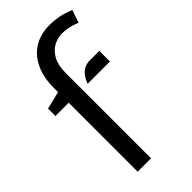

<svg xmlns="http://www.w3.org/2000/svg" viewBox="-239 -822 882 882"><g transform="rotate(-45 202.0 -381.5)"><path d="M91 0V-448H5V-496L91 -517V-545Q91 -611 113.5 -660Q136 -709 179 -736Q222 -763 283 -763Q308 -763 338.8 -757.5Q369.5 -752 404 -737L383 -676Q351.5 -688 330.8 -691.5Q310 -695 294 -695Q266 -695 239.2 -680.8Q212.5 -666.5 195.2 -635.8Q178 -605 178 -555V0ZM214 -448Q221 -467 231.8 -482.8Q242.5 -498.5 258.8 -507.8Q275 -517 299 -517H359V-448Z"/></g></svg>

Font: Expletus Sans
Style: Regular
Weight: 400
Designer: Jasper de Waard
Foundry: Designtown
Version: Version 7.500